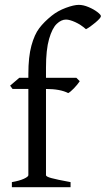

<svg xmlns="http://www.w3.org/2000/svg" viewBox="-20 -777 439 797"><path d="M253.9 -695.8Q234.4 -695.8 215.6 -678Q196.8 -660.2 183.8 -615.5Q170.9 -570.8 170.9 -496.1V-454.1H296.9L311 -439.9Q301.8 -425.8 286.9 -410.4Q272 -395 263.2 -390.6Q230 -407.7 170.9 -407.7V-49.8Q170.9 -43.9 192.9 -37.8Q214.8 -31.7 272.9 -21V0H29.3V-21Q60.5 -26.4 79.1 -34.9Q97.7 -43.5 97.7 -49.8V-407.7H32.2L22 -421.4L60.1 -454.1H97.7V-469.2Q97.7 -541.5 110.4 -587.6Q123 -633.8 143.1 -660.2Q163.1 -686.5 194.8 -711.9Q219.7 -731.9 253.2 -744.4Q286.6 -756.8 307.1 -756.8Q325.7 -756.8 347.2 -747.8Q368.7 -738.8 383.8 -727.3Q398.9 -715.8 398.9 -710Q398.9 -702.6 375.7 -683.1Q352.5 -663.6 336.9 -655.8Q315.4 -674.8 292 -685.3Q268.6 -695.8 253.9 -695.8Z"/></svg>

Font: David Libre
Style: Regular
Weight: 400
Version: Version 1.000